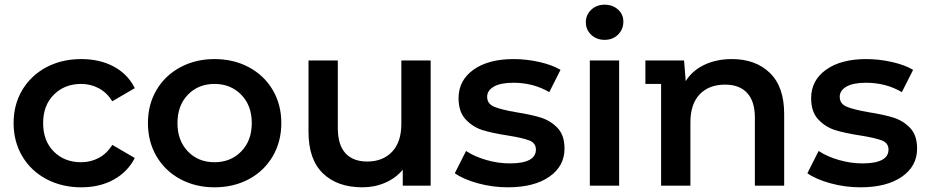

<svg xmlns="http://www.w3.org/2000/svg" viewBox="-20 -792 3958 819"><path d="M38 -267Q38 -346 75 -408Q112 -470 177.5 -505Q243 -540 327 -540Q406 -540 465.5 -508Q525 -476 555 -416L459 -360Q436 -397 401.5 -415.5Q367 -434 326 -434Q256 -434 210 -388.5Q164 -343 164 -267Q164 -191 209.5 -145.5Q255 -100 326 -100Q367 -100 401.5 -118.5Q436 -137 459 -174L555 -118Q524 -58 464.5 -25.5Q405 7 327 7Q244 7 178 -28Q112 -63 75 -125.5Q38 -188 38 -267Z M611 -267Q611 -346 647.5 -408Q684 -470 749 -505Q814 -540 895 -540Q977 -540 1042 -505Q1107 -470 1143.5 -408Q1180 -346 1180 -267Q1180 -188 1143.5 -125.5Q1107 -63 1042 -28Q977 7 895 7Q814 7 749 -28Q684 -63 647.5 -125.5Q611 -188 611 -267ZM1054 -267Q1054 -342 1009 -388Q964 -434 895 -434Q826 -434 781.5 -388Q737 -342 737 -267Q737 -192 781.5 -146Q826 -100 895 -100Q964 -100 1009 -146Q1054 -192 1054 -267Z M1817 -534V0H1698V-68Q1668 -32 1623 -12.5Q1578 7 1526 7Q1419 7 1357.5 -52.5Q1296 -112 1296 -229V-534H1421V-246Q1421 -174 1453.5 -138.5Q1486 -103 1546 -103Q1613 -103 1652.5 -144.5Q1692 -186 1692 -264V-534Z M1920 -53 1968 -148Q2004 -124 2054.5 -109.5Q2105 -95 2154 -95Q2266 -95 2266 -154Q2266 -182 2237.5 -193Q2209 -204 2146 -214Q2080 -224 2038.5 -237Q1997 -250 1966.5 -282.5Q1936 -315 1936 -373Q1936 -449 1999.5 -494.5Q2063 -540 2171 -540Q2226 -540 2281 -527.5Q2336 -515 2371 -494L2323 -399Q2255 -439 2170 -439Q2115 -439 2086.5 -422.5Q2058 -406 2058 -379Q2058 -349 2088.5 -336.5Q2119 -324 2183 -313Q2247 -303 2288 -290Q2329 -277 2358.5 -246Q2388 -215 2388 -158Q2388 -83 2323 -38Q2258 7 2146 7Q2081 7 2019 -10Q1957 -27 1920 -53Z M2496 -534H2621V0H2496ZM2479 -697Q2479 -729 2502 -750.5Q2525 -772 2559 -772Q2593 -772 2616 -751.5Q2639 -731 2639 -700Q2639 -667 2616.5 -644.5Q2594 -622 2559 -622Q2525 -622 2502 -643.5Q2479 -665 2479 -697Z M3325 -306V0H3200V-290Q3200 -360 3167 -395.5Q3134 -431 3073 -431Q3004 -431 2964.5 -389.5Q2925 -348 2925 -270V0H2800V-434H2733V-534H2898L2905 -446Q2933 -491 2984.5 -515.5Q3036 -540 3102 -540Q3203 -540 3264 -481Q3325 -422 3325 -306Z M3424 -53 3472 -148Q3508 -124 3558.5 -109.5Q3609 -95 3658 -95Q3770 -95 3770 -154Q3770 -182 3741.5 -193Q3713 -204 3650 -214Q3584 -224 3542.5 -237Q3501 -250 3470.5 -282.5Q3440 -315 3440 -373Q3440 -449 3503.5 -494.5Q3567 -540 3675 -540Q3730 -540 3785 -527.5Q3840 -515 3875 -494L3827 -399Q3759 -439 3674 -439Q3619 -439 3590.5 -422.5Q3562 -406 3562 -379Q3562 -349 3592.5 -336.5Q3623 -324 3687 -313Q3751 -303 3792 -290Q3833 -277 3862.5 -246Q3892 -215 3892 -158Q3892 -83 3827 -38Q3762 7 3650 7Q3585 7 3523 -10Q3461 -27 3424 -53Z"/></svg>

Font: mBank SemiBold
Style: Regular
Weight: 600
Designer: Julieta Ulanovsky
Foundry: Julieta Ulanovsky
Version: Version 7.200